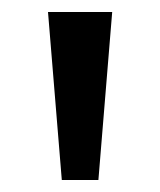

<svg xmlns="http://www.w3.org/2000/svg" viewBox="-20 -725 266 320"><path d="M83 -425 60 -705H167L144 -425Z"/></svg>

Font: Mulish Medium
Style: Regular
Weight: 500
Designer: Vernon Adams
Foundry: Vernon Adams
Version: Version 3.603; ttfautohint (v1.8.3)